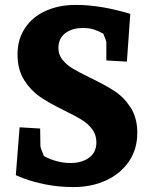

<svg xmlns="http://www.w3.org/2000/svg" viewBox="-20 -740 613 775"><path d="M143.1 -150.9Q143.1 -144 157.2 -109.9Q210.4 -82 265.1 -82Q310.1 -82 339.6 -103.5Q369.1 -125 369.1 -166Q369.1 -195.8 352.1 -218.5Q335 -241.2 309.6 -256.6Q284.2 -272 237.8 -294.9Q178.7 -323.7 141.4 -349.4Q104 -375 77.4 -417Q50.8 -459 50.8 -521Q50.8 -581.1 80.8 -626.5Q110.8 -671.9 164.3 -696Q217.8 -720.2 286.1 -720.2Q386.2 -720.2 505.9 -684.1L492.2 -491.2L409.2 -496.1V-569.8Q409.2 -574.7 397 -604Q377 -615.2 358.4 -621.1Q339.8 -627 315.9 -627Q270 -627 242.9 -605.5Q215.8 -584 215.8 -545.9Q215.8 -519 232.4 -498.5Q249 -478 273.9 -463.1Q298.8 -448.2 342.8 -426.8Q402.8 -397.9 441.4 -373Q480 -348.1 507.1 -306.2Q534.2 -264.2 534.2 -204.1Q534.2 -137.2 500 -87.6Q465.8 -38.1 407.5 -11.5Q349.1 15.1 276.9 15.1Q216.8 15.1 164.8 4.6Q112.8 -5.9 78.4 -19Q43.9 -32.2 43.9 -33.2L59.1 -226.1L142.1 -221.2Z"/></svg>

Font: Sura
Style: Bold
Weight: 700
Designer: Carolina Giovagnoli
Foundry: Huerta Tipografica
Version: Version 1.002;PS 001.002;hotconv 1.0.70;makeotf.lib2.5.58329